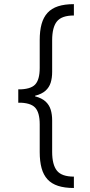

<svg xmlns="http://www.w3.org/2000/svg" viewBox="-20 -791 445 949"><path d="M70.3 -309.6V-349.1Q130.4 -349.1 153.3 -372.8Q176.3 -396.5 176.3 -455.6V-592.8Q176.3 -638.7 185.5 -672.1Q194.8 -705.6 214.8 -727.5Q234.9 -749.5 267.1 -760Q299.3 -770.5 345.2 -770.5V-714.4Q285.2 -714.4 261.5 -685.3Q237.8 -656.2 237.8 -591.8V-436Q237.8 -405.8 230.5 -382.3Q223.1 -358.9 204.8 -342.5Q186.5 -326.2 154.1 -317.9Q121.6 -309.6 70.3 -309.6ZM345.2 138.2Q299.3 138.2 267.1 127.7Q234.9 117.2 214.8 95.5Q194.8 73.7 185.5 40Q176.3 6.3 176.3 -40V-176.3Q176.3 -235.4 153.3 -259.5Q130.4 -283.7 70.3 -283.7V-323.2Q121.6 -323.2 154.1 -314.7Q186.5 -306.2 204.8 -289.6Q223.1 -272.9 230.5 -249.3Q237.8 -225.6 237.8 -195.8V-40.5Q237.8 23.4 261.5 52.7Q285.2 82 345.2 82ZM70.3 -283.2V-349.6H153.3V-283.2Z"/></svg>

Font: Inter 18pt Light
Style: Regular
Weight: 300
Designer: Rasmus Andersson
Foundry: rsms
Version: Version 4.001;git-66647c0bb